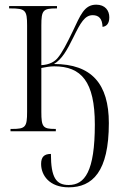

<svg xmlns="http://www.w3.org/2000/svg" viewBox="-20 -562 513 822"><path d="M274 240C376 240 446 173 446 -35C446 -203 372 -288 211 -288C245 -308 267 -347 294 -402C325 -465 343 -497 377 -497C403 -497 418 -482 419 -447C436 -449 448 -461 448 -488C448 -517 430 -542 392 -542C340 -542 324 -496 291 -427C266 -375 245 -335 227 -314C214 -298 192 -285 157 -283V-453C157 -518 164 -526 221 -526H224V-536H19V-526H25C89 -526 96 -518 96 -453V-83C96 -18 89 -10 32 -10H25V0H219V-10H216C164 -10 157 -18 157 -83V-271C177 -275 195 -278 212 -278C328 -278 386 -213 386 -29C386 172 343 230 274 230C220 230 198 198 198 97C169 97 156 110 156 140C156 188 191 240 274 240Z"/></svg>

Font: Noto Serif Display ExtraCondensed Light
Style: Regular
Weight: 300
Width: 2
Designer: Monotype Design Team
Foundry: Monotype Imaging Inc.
Version: Version 2.009